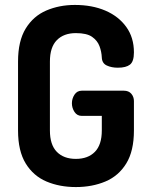

<svg xmlns="http://www.w3.org/2000/svg" viewBox="-20 -751 604 777"><path d="M287 6Q221 6 168 -16.5Q115 -39 84 -89.5Q53 -140 53 -223V-502Q53 -585 84 -635.5Q115 -686 167.5 -708.5Q220 -731 283 -731Q353 -731 406.5 -708Q460 -685 491 -642Q522 -599 522 -539Q522 -502 506 -489.5Q490 -477 457 -477Q431 -477 412 -486Q393 -495 392 -518Q391 -542 382.5 -564.5Q374 -587 352.5 -602Q331 -617 287 -617Q238 -617 210 -588.5Q182 -560 182 -502V-223Q182 -165 210 -136.5Q238 -108 287 -108Q336 -108 364 -136.5Q392 -165 392 -223V-282H311Q292 -282 281.5 -298Q271 -314 271 -333Q271 -352 281.5 -368Q292 -384 311 -384H481Q501 -384 511.5 -371.5Q522 -359 522 -342V-223Q522 -140 491 -89.5Q460 -39 406.5 -16.5Q353 6 287 6Z"/></svg>

Font: Dosis
Style: Bold
Weight: 700
Designer: EdgarTolentino, PabloImpallari, IginoMarini
Foundry: EdgarTolentino, PabloImpallari, IginoMarini
Version: Version 3.001; ttfautohint (v1.8.2)